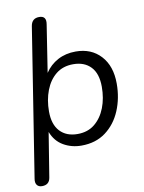

<svg xmlns="http://www.w3.org/2000/svg" viewBox="-97 -779 777 1033"><g transform="rotate(-10 291.5 -262.5)"><path d="M48 187Q29 187 20 174.5Q11 162 15 140L143 -671Q150 -712 190 -712Q231 -712 223 -666L183 -408Q210 -449 253 -472Q296 -495 351 -495Q436 -495 487.5 -439Q539 -383 539 -287Q539 -207 510.5 -139.5Q482 -72 427.5 -31.5Q373 9 295 9Q241 9 197 -16.5Q153 -42 133 -94L94 148Q88 187 48 187ZM285 -56Q341 -56 379 -87Q417 -118 437 -169.5Q457 -221 457 -284Q457 -356 422 -393Q387 -430 326 -430Q270 -430 232 -399.5Q194 -369 174 -317Q154 -265 154 -202Q154 -131 189 -93.5Q224 -56 285 -56Z"/></g></svg>

Font: Nunito
Style: Italic
Weight: 400
Italic angle: -9°
Designer: Vernon Adams
Foundry: Vernon Adams
Version: Version 3.601; ttfautohint (v1.8.2.53-6de2)